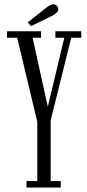

<svg xmlns="http://www.w3.org/2000/svg" viewBox="-20 -840 389 860"><path d="M98.5 0V-29H147V-294.5L57 -671H11.5V-700H164V-671H126L204.5 -315H183L268 -671H228V-700H344V-671H299L207 -301V-29H252V0ZM119 -723 104 -739.5 189.5 -807Q196.5 -812.5 204.5 -816.5Q212.5 -820.5 219 -820.5Q225.5 -820.5 230.5 -817.5Q235.5 -814.5 238.5 -809Q241 -804.5 241 -799.5Q241 -790 232 -781.8Q223 -773.5 211 -768Z"/></svg>

Font: Imbue 24pt Light
Style: Regular
Weight: 300
Designer: Tyler Finck
Foundry: Etcetera Type Company
Version: Version 1.102